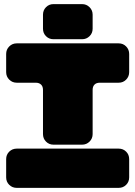

<svg xmlns="http://www.w3.org/2000/svg" viewBox="-20 -910 655 929"><path d="M428.2 -838.9V-771Q428.2 -749.5 413.3 -734.9Q398.4 -720.2 377 -720.2H238.8Q217.3 -720.2 202.6 -734.9Q188 -749.5 188 -771V-838.9Q188 -860.4 202.6 -875.2Q217.3 -890.1 238.8 -890.1H377Q398.4 -890.1 413.3 -875.2Q428.2 -860.4 428.2 -838.9ZM61 -700.2H554.2Q575.7 -700.2 590.3 -685.3Q605 -670.4 605 -648.9V-561Q605 -539.6 590.3 -524.7Q575.7 -509.8 554.2 -509.8H462.9Q446.3 -509.8 437.3 -500.7Q428.2 -491.7 428.2 -475.1V-261.2Q428.2 -239.7 413.3 -224.9Q398.4 -210 377 -210H238.8Q217.3 -210 202.6 -224.9Q188 -239.7 188 -261.2V-475.1Q188 -491.7 178.7 -500.7Q169.4 -509.8 152.8 -509.8H61Q39.6 -509.8 24.7 -524.7Q9.8 -539.6 9.8 -561V-648.9Q9.8 -670.4 24.7 -685.3Q39.6 -700.2 61 -700.2ZM605 -140.1V-51.8Q605 -30.3 590.3 -15.6Q575.7 -1 554.2 -1H61Q39.6 -1 24.7 -15.6Q9.8 -30.3 9.8 -51.8V-140.1Q9.8 -161.6 24.7 -176.3Q39.6 -190.9 61 -190.9H554.2Q575.7 -190.9 590.3 -176.3Q605 -161.6 605 -140.1Z"/></svg>

Font: Nastup Soft
Style: Regular
Weight: 400
Designer: Maksym Kobuzan
Foundry: Zakznak
Version: Version 1.020;hotconv 1.0.109;makeotfexe 2.5.65596